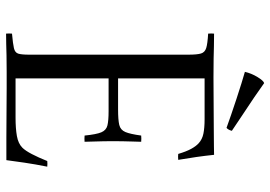

<svg xmlns="http://www.w3.org/2000/svg" viewBox="-152 -758 911 648"><g transform="rotate(90 304.0 -434.5)"><path d="M94 1Q93 -9 94 -19Q128 -22 143 -25.5Q158 -29 161.5 -40Q165 -51 165 -77V-614Q165 -644 161 -657Q157 -670 142.5 -674.5Q128 -679 94 -681Q93 -691 94 -701Q119 -701 136.5 -700.5Q154 -700 177.5 -699.5Q201 -699 242 -699Q285 -699 329 -699.5Q373 -700 411 -700Q449 -700 474 -700.5Q499 -701 503 -701Q509 -644 520 -580Q509 -579 500 -580Q492 -607 483 -623.5Q474 -640 464 -649Q451 -661 431.5 -665Q412 -669 383 -669H245V-377H350Q385 -377 402 -381Q419 -385 426 -401.5Q433 -418 438 -455Q449 -456 459 -455Q459 -448 458 -420.5Q457 -393 457 -359Q457 -328 458 -300.5Q459 -273 459 -264Q450 -263 438 -264Q434 -304 427 -320.5Q420 -337 404 -341Q388 -345 356 -345H245V-31H378Q414 -31 439.5 -35.5Q465 -40 479 -54Q489 -64 500.5 -86Q512 -108 524 -138Q533 -139 543 -138Q535 -98 529.5 -61Q524 -24 521 0Q488 0 445 0Q402 0 358 -0.5Q314 -1 278 -1Q242 -1 223 -1Q189 -1 167.5 -0.5Q146 0 130 0.5Q114 1 94 1ZM223 -805Q228 -827 240.5 -847.5Q253 -868 261 -870Q279 -857 309 -836.5Q339 -816 370.5 -795.5Q402 -775 422 -761Q419 -749 412 -743Q396 -749 369.5 -758Q343 -767 314.5 -776.5Q286 -786 261.5 -793.5Q237 -801 223 -805Z"/></g></svg>

Font: Castoro Titling
Style: Regular
Weight: 400
Version: Version 2.04